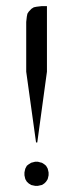

<svg xmlns="http://www.w3.org/2000/svg" viewBox="-20 -604 240 629"><path d="M60.1 -29.8V-39.1L62 -47.9L63 -51.8L67.9 -61L74.2 -65.9L82 -70.8L85.9 -71.8L95.2 -74.2H104L112.8 -71.8L117.2 -70.8L125 -65.9L130.9 -61L136.2 -51.8L137.2 -47.9L139.2 -39.1V-29.8L137.2 -21L136.2 -17.1L130.9 -8.8L125 -2.9L117.2 2L112.8 2.9L104 4.9H95.2L85.9 2.9L82 2L74.2 -2.9L67.9 -8.8L63 -17.1L62 -21ZM65.9 -369.1V-532.2L67.9 -549.8L69.8 -559.1L74.2 -565.9L83 -575.2L90.8 -580.1L100.1 -582L117.2 -584H133.8V-369.1L102.1 -137.2H98.1Z"/></svg>

Font: Petahja
Style: Regular
Weight: 400
Designer: T. Christopher White
Version: Version 1.1